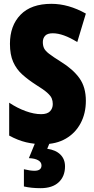

<svg xmlns="http://www.w3.org/2000/svg" viewBox="-20 -744 494 1004"><path d="M429 -217Q429 -151 401.5 -99.5Q374 -48 324 -19Q274 10 205 10Q159 10 116.5 0Q74 -10 28 -35V-207Q70 -179 114 -163Q158 -147 195 -147Q227 -147 241.5 -162Q256 -177 256 -200Q256 -216 250.5 -229.5Q245 -243 226.5 -259.5Q208 -276 169 -300Q127 -327 96.5 -354.5Q66 -382 49 -420Q32 -458 32 -515Q32 -610 87.5 -667Q143 -724 249 -724Q338 -724 429 -673L384 -524Q310 -570 256 -570Q228 -570 216 -557Q204 -544 204 -524Q204 -505 210.5 -491.5Q217 -478 237 -462.5Q257 -447 297 -422Q362 -382 395.5 -335Q429 -288 429 -217ZM320 126Q320 178 287 209Q254 240 192 240Q143 240 105 231V141Q122 145 135.5 147Q149 149 160 149Q197 149 197 121Q197 104 179.5 94Q162 84 131 83L165 0H241L227 34Q271 40 295.5 64Q320 88 320 126Z"/></svg>

Font: Noto Sans Khmer UI ExtraCondensed Black
Style: Regular
Weight: 900
Width: 2
Designer: Danh Hong and the Monotype Design Team
Foundry: Monotype Imaging Inc.
Version: Version 2.002; ttfautohint (v1.8.4.7-5d5b)